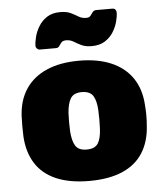

<svg xmlns="http://www.w3.org/2000/svg" viewBox="-54 -801 734 859"><g transform="rotate(-5 313.0 -372.0)"><path d="M313 10Q225 10 164.5 -16Q104 -42 72 -92.5Q40 -143 36 -214Q35 -235 35 -260Q35 -285 36 -306Q40 -378 74 -428Q108 -478 168.5 -504Q229 -530 313 -530Q397 -530 457.5 -504Q518 -478 552 -428Q586 -378 590 -306Q592 -285 592 -260Q592 -235 590 -214Q586 -143 554 -92.5Q522 -42 461.5 -16Q401 10 313 10ZM313 -131Q350 -131 364 -153Q378 -175 380 -219Q381 -234 381 -260Q381 -286 380 -301Q378 -344 364 -366.5Q350 -389 313 -389Q277 -389 263 -366.5Q249 -344 246 -301Q245 -286 245 -260Q245 -234 246 -219Q249 -175 263 -153Q277 -131 313 -131ZM376 -590Q348 -590 329.5 -599Q311 -608 296.5 -617Q282 -626 264 -626Q249 -626 242.5 -618.5Q236 -611 231 -603Q226 -595 215 -595H143Q136 -595 130.5 -600.5Q125 -606 125 -613Q125 -629 131 -653Q137 -677 151 -700Q165 -723 188.5 -738.5Q212 -754 249 -754Q277 -754 295.5 -745Q314 -736 328.5 -727Q343 -718 362 -718Q376 -718 382 -726Q388 -734 393.5 -741.5Q399 -749 410 -749H482Q491 -749 495.5 -743.5Q500 -738 500 -731Q500 -714 494 -690.5Q488 -667 474 -644Q460 -621 436 -605.5Q412 -590 376 -590Z"/></g></svg>

Font: Rubik ExtraBold
Style: Regular
Weight: 800
Designer: Hubert and Fischer
Foundry: Hubert and Fischer
Version: Version 2.300;gftools[0.9.30]